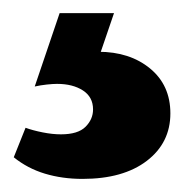

<svg xmlns="http://www.w3.org/2000/svg" viewBox="-20 -20 296 293"><path d="M71 0H154L127 79L70 72Q80 66 96 62.5Q112 59 130 59Q178 59 209 84.5Q240 110 240 153Q240 198 204 225.5Q168 253 106 253Q75 253 48.5 245Q22 237 1 220L19 175Q30 179 45 182Q60 185 73 185Q99 185 110.5 173.5Q122 162 122 147Q122 128 106.5 118Q91 108 67 108Q61 108 51.5 109Q42 110 33 112Z"/></svg>

Font: Ysabeau Office ExtraBold
Style: Regular
Weight: 800
Designer: Christian Thalmann (Catharsis Fonts)
Version: Version 2.001;gftools[0.9.30]; featfreeze: tnum,lnum,ss02